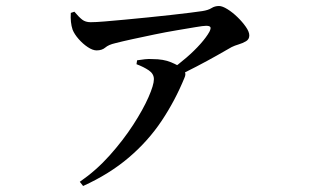

<svg xmlns="http://www.w3.org/2000/svg" viewBox="-20 -560 1040 640"><path d="M548 -326Q576 -346 602 -368.5Q628 -391 648 -413.5Q668 -436 678 -454Q684 -466 681 -470Q678 -474 667 -474Q658 -474 631.5 -469.5Q605 -465 569 -459Q533 -453 494.5 -445Q456 -437 421.5 -429.5Q387 -422 364 -416Q342 -411 331 -401.5Q320 -392 302 -392Q289 -392 272.5 -403Q256 -414 242 -430Q228 -446 222 -461Q218 -473 216.5 -487Q215 -501 216 -517L228 -521Q243 -503 254 -494.5Q265 -486 282 -486Q299 -486 329 -488.5Q359 -491 396.5 -494.5Q434 -498 473.5 -502Q513 -506 549 -510Q585 -514 613 -517.5Q641 -521 654 -523Q674 -526 685 -533Q696 -540 710 -540Q721 -540 738 -529.5Q755 -519 771.5 -503Q788 -487 799.5 -470.5Q811 -454 811 -442Q811 -429 800 -422.5Q789 -416 775.5 -412Q762 -408 752 -403Q733 -392 702 -374.5Q671 -357 634.5 -338Q598 -319 560 -301ZM246 46Q301 8 346 -42.5Q391 -93 424 -144Q457 -195 475 -236Q493 -277 493 -296Q493 -314 476 -325.5Q459 -337 435 -346L437 -359Q450 -361 463 -362.5Q476 -364 489 -363Q525 -363 550 -352.5Q575 -342 584 -334Q593 -327 596.5 -319.5Q600 -312 595 -301Q564 -225 519 -157.5Q474 -90 409.5 -35Q345 20 257 60Z"/></svg>

Font: Noto Serif JP ExtraLight SemiBold
Style: Regular
Weight: 600
Version: Version 2.003-H1;hotconv 1.1.1;makeotfexe 2.6.0